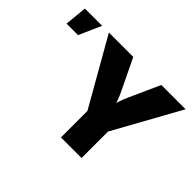

<svg xmlns="http://www.w3.org/2000/svg" viewBox="-136 -1010 1293 1293"><g transform="rotate(45 510.0 -364.0)"><path d="M541 0V-252L270 -727.5H502L606.9 -510.3Q621.1 -481.4 632.3 -450.9Q643.6 -420.4 655.3 -382.8H626.5Q637.2 -420.4 647.7 -450.9Q658.2 -481.4 671.4 -510.3L769.5 -727.5H1000.5L737.3 -252V0ZM25.9 -568.4 41.5 -727.5H205.6L135.3 -568.4Z"/></g></svg>

Font: Inter 17pt Black
Style: Regular
Weight: 900
Version: Version 4.001;git-66647c0bb